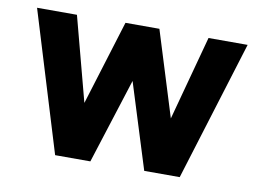

<svg xmlns="http://www.w3.org/2000/svg" viewBox="-64 -632 988 730"><g transform="rotate(10 430.5 -267.0)"><path d="M24 -536 189 4H325L430 -325L533 4H670L837 -536H686L598 -210L496 -538H365L264 -211L178 -536Z"/></g></svg>

Font: Mission
Style: Bold
Weight: 700
Version: Version 1.000;FEAKit 1.0